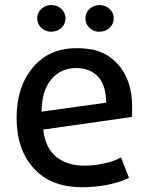

<svg xmlns="http://www.w3.org/2000/svg" viewBox="-20 -744 600 774"><path d="M438.5 -669.9Q438.5 -692.4 421.9 -708Q405.3 -723.6 380.9 -723.6Q357.4 -723.6 340.8 -708Q324.2 -692.4 324.2 -669.9Q324.2 -647.5 340.8 -631.8Q354.5 -618.2 374 -616.2Q377.9 -616.2 380.9 -616.2Q405.3 -616.2 421.9 -631.8Q438.5 -647.5 438.5 -669.9ZM244.1 -669.9Q244.1 -692.4 227.5 -708Q210.9 -723.6 186.5 -723.6Q163.1 -723.6 146.5 -708Q129.9 -692.4 129.9 -669.9Q129.9 -647.5 146.5 -631.8Q163.1 -616.2 186.5 -616.2Q210.9 -616.2 227.5 -631.8Q244.1 -647.5 244.1 -669.9ZM512.7 -313.5Q512.7 -421.9 454.1 -486.3Q412.1 -532.2 350.6 -544.9Q350.6 -544.9 349.6 -544.9Q349.6 -544.9 348.6 -544.9Q348.6 -544.9 347.7 -544.9Q347.7 -544.9 346.7 -544.9Q346.7 -544.9 345.7 -544.9Q320.3 -549.8 290 -549.8Q176.8 -549.8 112.3 -471.7Q46.9 -393.6 46.9 -269.5Q46.9 -140.6 116.2 -65.4Q184.6 10.7 311.5 10.7Q367.2 10.7 418 0Q468.8 -10.7 500 -27.3Q489.3 -54.7 467.8 -109.4Q440.4 -93.8 399.4 -85Q359.4 -76.2 319.3 -76.2Q251 -76.2 206.1 -112.3Q162.1 -149.4 154.3 -221.7Q273.4 -238.3 511.7 -272.5Q512.7 -282.2 512.7 -293Q512.7 -303.7 512.7 -313.5ZM408.2 -330.1Q342.8 -321.3 147.5 -293.9Q148.4 -377.9 186.5 -423.8Q224.6 -469.7 288.1 -469.7Q341.8 -469.7 375 -435.5Q407.2 -400.4 408.2 -330.1Z"/></svg>

Font: DaxlinePro-Medium
Style: Medium
Weight: 400
Designer: Hans Reichel
Version: Version 7.502; 2006